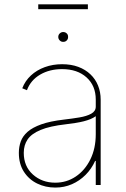

<svg xmlns="http://www.w3.org/2000/svg" viewBox="-20 -848 578 880"><path d="M233.4 11.7Q188.5 11.7 150.4 -6.8Q112.3 -25.4 89.4 -61Q66.4 -96.7 66.4 -147.5Q66.4 -175.3 75.2 -199.7Q84 -224.1 106.4 -243.9Q128.9 -263.7 169.2 -278.1Q209.5 -292.5 272.5 -299.8Q310.5 -304.2 344 -309.8Q377.4 -315.4 398.2 -326.9Q418.9 -338.4 418.9 -359.4V-391.6Q418.9 -455.1 376.7 -493.2Q334.5 -531.2 264.6 -531.2Q207 -531.2 163.8 -505.9Q120.6 -480.5 103.5 -434.6L82 -443.4Q95.2 -477.5 121.8 -502.2Q148.4 -526.9 185.3 -540.3Q222.2 -553.7 264.6 -553.7Q306.2 -553.7 338.9 -541.5Q371.6 -529.3 394.5 -507.3Q417.5 -485.4 429.4 -455.8Q441.4 -426.3 441.4 -391.6V0H418.9V-110.4H416Q399.4 -73.7 372.1 -46.4Q344.7 -19 309.6 -3.7Q274.4 11.7 233.4 11.7ZM233.4 -10.7Q285.2 -10.7 327.1 -38.8Q369.1 -66.9 394 -117.2Q418.9 -167.5 418.9 -233.4V-315.4Q408.7 -308.1 394.8 -302.2Q380.9 -296.4 363.5 -292Q346.2 -287.6 325.4 -284.4Q304.7 -281.2 281.2 -278.3Q208 -270 166 -252.4Q124 -234.9 106.4 -208.7Q88.9 -182.6 88.9 -147.5Q88.9 -85.9 130.6 -48.3Q172.4 -10.7 233.4 -10.7ZM269.5 -656.2Q260.7 -655.8 253.9 -662.6Q247.1 -669.4 247.1 -678.7Q247.1 -688.5 253.9 -694.8Q260.7 -701.2 269.5 -701.2Q279.3 -701.2 285.9 -694.8Q292.5 -688.5 292 -678.7Q292.5 -669.4 285.9 -662.6Q279.3 -655.8 269.5 -656.2ZM382.8 -828.1V-805.7H155.3V-828.1Z"/></svg>

Font: Inter Tight Thin
Style: Regular
Weight: 250
Designer: Rasmus Andersson
Foundry: rsms
Version: Version 3.004